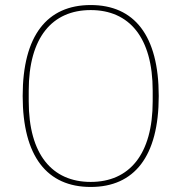

<svg xmlns="http://www.w3.org/2000/svg" viewBox="-20 -730 720 762"><path d="M340 12C513 12 610 -109 610 -349C610 -589 513 -710 340 -710C167 -710 70 -589 70 -349C70 -109 167 12 340 12ZM340 -8C187 -8 94 -117 94 -328V-370C94 -581 187 -690 340 -690C493 -690 586 -581 586 -370V-328C586 -117 493 -8 340 -8Z"/></svg>

Font: IBM Plex Devanagari Thin
Style: Regular
Weight: 100
Designer: Mike Abbink, Paul van der Laan, Pieter van Rosmalen, Erin McLaughlin
Foundry: Bold Monday
Version: Version 1.0